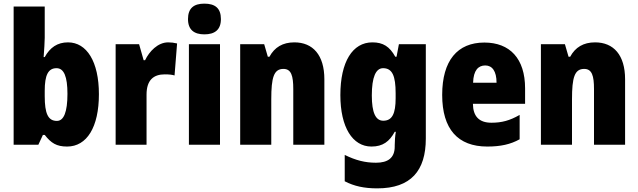

<svg xmlns="http://www.w3.org/2000/svg" viewBox="-20 -796 3511 1056"><path d="M226 -588V-760H55V0H191L216 -54H226C261 -9 291 10 349 10C458 10 524 -97 524 -278C524 -457 457 -563 354 -563C296 -563 255 -535 226 -482H220C223 -526 226 -562 226 -588ZM291 -421C332 -421 351 -374 351 -280C351 -180 331 -131 293 -131C244 -131 226 -172 226 -267V-297C226 -383 245 -421 291 -421Z M905 -563C848 -563 801 -513 778 -465H770L745 -553H616V0H786V-276C786 -357 826 -387 886 -387C911 -387 927 -385 940 -381L954 -557C937 -561 921 -563 905 -563Z M1104 -776C1046 -776 1014 -751 1014 -691C1014 -632 1048 -607 1104 -607C1161 -607 1195 -632 1195 -691C1195 -751 1163 -776 1104 -776ZM1190 -553H1019V0H1190Z M1599 -563C1535 -563 1490 -536 1462 -484H1453L1433 -553H1301V0H1472V-250C1472 -370 1486 -417 1539 -417C1582 -417 1593 -379 1593 -306V0H1764V-360C1764 -493 1701 -563 1599 -563Z M2028 -563C1919 -563 1852 -456 1852 -273C1852 -96 1919 10 2023 10C2086 10 2122 -18 2151 -71H2157C2153 -49 2151 -17 2151 3V10C2151 73 2113 99 2048 99C1988 99 1937 86 1876 56V201C1928 228 1983 240 2055 240C2240 240 2322 143 2322 -34V-553H2174L2161 -484H2154C2123 -540 2087 -563 2028 -563ZM2087 -421C2138 -421 2156 -378 2156 -283V-256C2156 -171 2137 -132 2088 -132C2046 -132 2025 -176 2025 -271C2025 -372 2047 -421 2087 -421Z M2644 -562C2496 -562 2412 -463 2412 -274C2412 -86 2498 10 2660 10C2733 10 2788 -2 2838 -30V-164C2784 -133 2740 -121 2683 -121C2615 -121 2582 -156 2581 -225H2868V-310C2868 -474 2784 -562 2644 -562ZM2649 -436C2687 -436 2711 -405 2711 -341H2582C2584 -410 2611 -436 2649 -436Z M3253 -563C3189 -563 3144 -536 3116 -484H3107L3087 -553H2955V0H3126V-250C3126 -370 3140 -417 3193 -417C3236 -417 3247 -379 3247 -306V0H3418V-360C3418 -493 3355 -563 3253 -563Z"/></svg>

Font: Noto Sans Arabic UI Cn Bk
Style: Regular
Weight: 900
Width: 3
Designer: Monotype Design Team, Nadine Chahine and Nizar Qandah
Foundry: Monotype Imaging Inc.
Version: Version 2.010